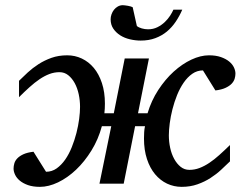

<svg xmlns="http://www.w3.org/2000/svg" viewBox="-20 -707 958 739"><path d="M886.2 -423.8Q886.2 -414.1 883.1 -403.8Q879.9 -393.6 871.6 -384.8Q863.3 -376 848.1 -368.9Q833 -361.8 809.1 -358.9L761.2 -436Q738.8 -436 720.2 -423.1Q701.7 -410.2 687 -388.9Q672.4 -367.7 661.6 -341.1Q650.9 -314.5 643.8 -286.6Q636.7 -258.8 633.3 -232.4Q629.9 -206.1 629.9 -186Q629.9 -161.6 635 -137.9Q640.1 -114.3 650.4 -95.5Q660.6 -76.7 675.3 -64.9Q689.9 -53.2 709 -53.2Q729 -53.2 747.8 -60.3Q766.6 -67.4 785.6 -80.1Q804.7 -92.8 824.2 -110.4Q843.8 -127.9 865.2 -148.9V-85.9Q849.6 -70.8 831.3 -53.7Q813 -36.6 790.3 -22Q767.6 -7.3 740 2.4Q712.4 12.2 679.2 12.2Q649.4 12.2 623 -0.2Q596.7 -12.7 576.9 -36.4Q557.1 -60.1 545.7 -94.7Q534.2 -129.4 534.2 -173.8Q534.2 -186 534.9 -198Q535.6 -210 538.1 -221.2H500L456.1 0H362.8L408.2 -221.2H372.1Q358.4 -170.4 332 -127.7Q305.7 -85 272.7 -53.7Q239.7 -22.5 203.4 -5.1Q167 12.2 133.8 12.2Q106.9 12.2 87.6 5.4Q68.4 -1.5 56.2 -11.7Q43.9 -22 38.1 -34.4Q32.2 -46.9 32.2 -58.1Q32.2 -67.9 35.2 -78.1Q38.1 -88.4 46.6 -97.4Q55.2 -106.4 70.1 -113.3Q85 -120.1 108.9 -123L157.2 -45.9Q179.7 -45.9 198 -58.8Q216.3 -71.8 231 -92.8Q245.6 -113.8 256.3 -140.6Q267.1 -167.5 274.2 -195.1Q281.2 -222.7 284.7 -249Q288.1 -275.4 288.1 -295.9Q288.1 -320.3 283 -344.2Q277.8 -368.2 267.6 -387Q257.3 -405.8 242.7 -417.5Q228 -429.2 209 -429.2Q189 -429.2 170.2 -422.1Q151.4 -415 132.3 -402.1Q113.3 -389.2 93.8 -371.6Q74.2 -354 53.2 -333V-396Q68.4 -411.1 86.9 -428.2Q105.5 -445.3 128.2 -460Q150.9 -474.6 178.2 -484.4Q205.6 -494.1 238.8 -494.1Q268.6 -494.1 294.9 -481.7Q321.3 -469.2 341.1 -445.6Q360.8 -421.9 372.3 -387.2Q383.8 -352.5 383.8 -308.1Q383.8 -298.3 383.3 -289.3Q382.8 -280.3 381.8 -271H418L460 -481.9H553.2L511.2 -271H547.9Q562.5 -319.8 589.1 -360.6Q615.7 -401.4 648.4 -431.2Q681.2 -460.9 716.6 -477.5Q752 -494.1 784.2 -494.1Q811 -494.1 830.3 -487.3Q849.6 -480.5 862.1 -470.2Q874.5 -460 880.4 -447.5Q886.2 -435.1 886.2 -423.8ZM681.6 -669.9Q670.9 -645 656.2 -623.3Q641.6 -601.6 622.1 -585.4Q602.5 -569.3 577.6 -560.1Q552.7 -550.8 521.5 -550.8Q501 -550.8 480.2 -555.7Q459.5 -560.5 443.1 -570.8Q426.8 -581.1 416.3 -596.4Q405.8 -611.8 405.8 -632.8Q405.8 -642.1 409.2 -651.9Q412.6 -661.6 418.7 -669.4Q424.8 -677.2 433.6 -682.1Q442.4 -687 452.6 -687Q456.1 -687 461.4 -686.3Q466.8 -685.5 472.7 -684.6Q478.5 -683.6 483.4 -682.1Q488.3 -680.7 490.7 -679.2L506.8 -606.9Q513.7 -601.1 525.6 -597.7Q537.6 -594.2 549.8 -594.2Q569.8 -594.2 585.9 -602.3Q602.1 -610.4 614.3 -622.1Q626.5 -633.8 634.8 -646.7Q643.1 -659.7 647.5 -669.9Z"/></svg>

Font: Charis SIL Cyr
Style: Italic
Weight: 400
Italic angle: -11°
Foundry: SIL International
Version: Version 5.000